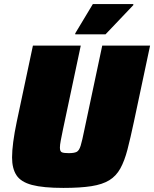

<svg xmlns="http://www.w3.org/2000/svg" viewBox="-20 -911 754 939"><path d="M290 8Q191 8 136.5 -6.5Q82 -21 60.5 -54Q39 -87 39 -141Q39 -206 62 -316L141 -688H375L288 -278Q281 -244 277 -223Q273 -202 273 -189Q273 -170 283 -166Q293 -162 316 -162Q342 -162 354.5 -168Q367 -174 374.5 -198.5Q382 -223 393 -278L480 -688H714L635 -316Q618 -236 603.5 -180Q589 -124 568.5 -87Q548 -50 514.5 -29.5Q481 -9 427 -0.5Q373 8 290 8ZM348 -743V-748L434 -891H632V-886L496 -743Z"/></svg>

Font: Saira Black
Style: Italic
Weight: 900
Italic angle: -12°
Designer: Hector Gatti with collaboration of the Omnibus-Type team
Foundry: Omnibus-Type
Version: Version 1.100; ttfautohint (v1.8.3)